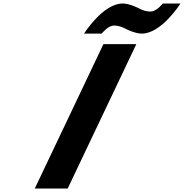

<svg xmlns="http://www.w3.org/2000/svg" viewBox="-20 -1077 1051 1097"><path d="M698.4 -912C698.4 -912 750.6 -885 790 -885C903.3 -885 1011.1 -1057 1011.1 -1057H910.1C910.1 -1057 875.2 -1011 839.5 -1011C803.5 -1011 772.5 -1030 772.5 -1030C772.5 -1030 720.3 -1057 681.3 -1057C568 -1057 460.2 -885 460.2 -885H561.2C561.2 -885 596.1 -931 631.4 -931C667.4 -931 698.4 -912 698.4 -912ZM759 -825H571L178.8 0H366.8Z"/></svg>

Font: Hussar
Style: BdSuprExtOblFive
Weight: 700
Foundry: Cannot Into Space Fonts
Version: Version 2.00